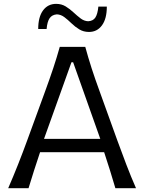

<svg xmlns="http://www.w3.org/2000/svg" viewBox="-20 -998 766 1018"><path d="M23.4 0Q49.8 -60.5 76.2 -127.2Q102.5 -193.8 124.5 -254.4L218.3 -511.2Q243.7 -580.6 262.5 -637Q281.2 -693.4 296.9 -749.5H432.1Q447.8 -691.9 465.8 -636Q483.9 -580.1 509.3 -510.7L602.1 -253.4Q624.5 -191.4 649.7 -125.7Q674.8 -60.1 701.2 0H591.8Q578.1 -46.4 563 -95.2Q547.9 -144 532.2 -190.9H192.4Q176.3 -143.6 160.9 -95Q145.5 -46.4 131.3 0ZM511.7 -261.7 367.7 -668H358.9L213.4 -261.7ZM451.7 -828.6Q422.9 -828.6 400.4 -842.3Q377.9 -856 359.1 -874.3Q340.3 -892.6 321.8 -906.7Q303.2 -920.9 281.7 -921.9Q255.9 -919.9 243.2 -901.6Q230.5 -883.3 227.1 -844.2H182.6Q182.6 -908.2 208.3 -942.9Q233.9 -977.5 277.8 -977.5Q306.2 -977.5 328.4 -963.9Q350.6 -950.2 369.9 -932.1Q389.2 -914.1 407.7 -900.1Q426.3 -886.2 447.3 -885.3Q473.6 -886.7 485.6 -905Q497.6 -923.3 501.5 -962.9H546.4Q546.4 -898.9 520.8 -863.8Q495.1 -828.6 451.7 -828.6Z"/></svg>

Font: Pinar DS4-Regular
Style: Regular
Weight: 400
Designer: Amin Abedi
Version: Version 2.000